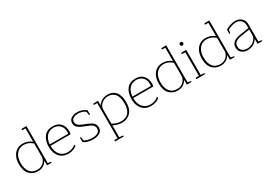

<svg xmlns="http://www.w3.org/2000/svg" viewBox="39 -1784 4358 3072"><g transform="rotate(-30 2218.0 -248.5)"><path d="M46 -240Q46 -317 73 -375.5Q100 -434 148.5 -465.5Q197 -497 260 -497Q352 -497 424 -439V-685H370Q366 -685 363.5 -688Q361 -691 361 -696Q361 -710 379 -710H456V-26L498 -20Q508 -18 512 -16Q516 -14 516 -8Q516 0 509 0H428V-82H424Q367 10 257 10Q164 10 105 -53Q46 -116 46 -240ZM424 -170V-406Q353 -471 266 -471Q214 -471 172 -445Q130 -419 105 -367Q80 -315 80 -239Q80 -137 126 -76.5Q172 -16 265 -16Q306 -16 343 -36Q380 -56 402 -91.5Q424 -127 424 -170Z M599 -241Q599 -356 654 -426.5Q709 -497 815 -497Q909 -497 959.5 -441Q1010 -385 1010 -291Q1010 -266 1001 -243H632Q632 -134 684.5 -75Q737 -16 820 -16Q902 -16 956 -59Q964 -65 969 -65Q974 -65 977 -61Q980 -57 980 -52Q980 -46 974 -40.5Q968 -35 956 -27Q897 10 820 10Q716 10 657.5 -59Q599 -128 599 -241ZM974 -269Q977 -278 977 -296Q977 -381 932 -426Q887 -471 815 -471Q737 -471 688.5 -417Q640 -363 633 -269Z M1105 -42V-117Q1105 -124 1113 -124Q1122 -124 1125 -105L1132 -57Q1155 -37 1196 -27Q1237 -17 1275 -17Q1335 -17 1375.5 -38Q1416 -59 1416 -109Q1416 -142 1402 -162.5Q1388 -183 1358 -199Q1328 -215 1268 -237Q1191 -265 1151.5 -297Q1112 -329 1112 -380Q1112 -441 1159 -469Q1206 -497 1272 -497Q1315 -497 1361 -479.5Q1407 -462 1430 -438V-364Q1430 -357 1422 -357Q1417 -357 1414.5 -361Q1412 -365 1410 -375L1403 -425Q1383 -446 1345 -458Q1307 -470 1272 -470Q1219 -470 1182.5 -449.5Q1146 -429 1146 -384Q1146 -354 1163 -334Q1180 -314 1210 -298.5Q1240 -283 1296 -262Q1380 -230 1415 -198Q1450 -166 1450 -110Q1450 -49 1400 -19.5Q1350 10 1275 10Q1230 10 1180.5 -3.5Q1131 -17 1105 -42Z M1558 202Q1558 188 1576 188H1621V-462H1567Q1563 -462 1560.5 -465Q1558 -468 1558 -473Q1558 -487 1576 -487H1650V-406H1653Q1684 -451 1729.5 -474Q1775 -497 1830 -497Q1924 -497 1977.5 -432Q2031 -367 2031 -240Q2031 -117 1970.5 -53.5Q1910 10 1809 10Q1773 10 1730.5 -1.5Q1688 -13 1653 -32V187L1709 193Q1726 195 1726 205Q1726 213 1719 213H1567Q1563 213 1560.5 210Q1558 207 1558 202ZM1997 -239Q1997 -361 1949.5 -416Q1902 -471 1824 -471Q1779 -471 1739.5 -451Q1700 -431 1676.5 -397.5Q1653 -364 1653 -327V-64Q1681 -44 1725 -30Q1769 -16 1804 -16Q1997 -16 1997 -239Z M2127 -241Q2127 -356 2182 -426.5Q2237 -497 2343 -497Q2437 -497 2487.5 -441Q2538 -385 2538 -291Q2538 -266 2529 -243H2160Q2160 -134 2212.5 -75Q2265 -16 2348 -16Q2430 -16 2484 -59Q2492 -65 2497 -65Q2502 -65 2505 -61Q2508 -57 2508 -52Q2508 -46 2502 -40.5Q2496 -35 2484 -27Q2425 10 2348 10Q2244 10 2185.5 -59Q2127 -128 2127 -241ZM2502 -269Q2505 -278 2505 -296Q2505 -381 2460 -426Q2415 -471 2343 -471Q2265 -471 2216.5 -417Q2168 -363 2161 -269Z M2629 -240Q2629 -317 2656 -375.5Q2683 -434 2731.5 -465.5Q2780 -497 2843 -497Q2935 -497 3007 -439V-685H2953Q2949 -685 2946.5 -688Q2944 -691 2944 -696Q2944 -710 2962 -710H3039V-26L3081 -20Q3091 -18 3095 -16Q3099 -14 3099 -8Q3099 0 3092 0H3011V-82H3007Q2950 10 2840 10Q2747 10 2688 -53Q2629 -116 2629 -240ZM3007 -170V-406Q2936 -471 2849 -471Q2797 -471 2755 -445Q2713 -419 2688 -367Q2663 -315 2663 -239Q2663 -137 2709 -76.5Q2755 -16 2848 -16Q2889 -16 2926 -36Q2963 -56 2985 -91.5Q3007 -127 3007 -170Z M3232 -609Q3232 -623 3241 -631.5Q3250 -640 3263 -640Q3276 -640 3285 -631.5Q3294 -623 3294 -609Q3294 -595 3285 -586.5Q3276 -578 3263 -578Q3250 -578 3241 -586.5Q3232 -595 3232 -609ZM3184 -11Q3184 -25 3202 -25H3248V-462H3193Q3189 -462 3186.5 -465Q3184 -468 3184 -473Q3184 -487 3202 -487H3280V-26L3335 -20Q3352 -18 3352 -8Q3352 0 3345 0H3193Q3189 0 3186.5 -3Q3184 -6 3184 -11Z M3425 -240Q3425 -317 3452 -375.5Q3479 -434 3527.5 -465.5Q3576 -497 3639 -497Q3731 -497 3803 -439V-685H3749Q3745 -685 3742.5 -688Q3740 -691 3740 -696Q3740 -710 3758 -710H3835V-26L3877 -20Q3887 -18 3891 -16Q3895 -14 3895 -8Q3895 0 3888 0H3807V-82H3803Q3746 10 3636 10Q3543 10 3484 -53Q3425 -116 3425 -240ZM3803 -170V-406Q3732 -471 3645 -471Q3593 -471 3551 -445Q3509 -419 3484 -367Q3459 -315 3459 -239Q3459 -137 3505 -76.5Q3551 -16 3644 -16Q3685 -16 3722 -36Q3759 -56 3781 -91.5Q3803 -127 3803 -170Z M3981 -124Q3981 -240 4150 -266L4315 -291V-343Q4315 -398 4280.5 -434.5Q4246 -471 4186 -471Q4151 -471 4107.5 -458Q4064 -445 4033 -426L4026 -378Q4024 -368 4021.5 -364Q4019 -360 4014 -360Q4006 -360 4006 -367V-441Q4044 -465 4094 -481Q4144 -497 4188 -497Q4256 -497 4301.5 -456Q4347 -415 4347 -344V-26L4389 -20Q4399 -18 4403 -16Q4407 -14 4407 -8Q4407 0 4400 0H4317V-86H4313Q4250 10 4131 10Q4069 10 4025 -25.5Q3981 -61 3981 -124ZM4315 -170V-265L4162 -241Q4092 -230 4053.5 -204Q4015 -178 4015 -126Q4015 -71 4050.5 -43.5Q4086 -16 4140 -16Q4183 -16 4223.5 -36Q4264 -56 4289.5 -91.5Q4315 -127 4315 -170Z"/></g></svg>

Font: Maitree ExtraLight
Style: Regular
Weight: 250
Designer: CadsonDemak Team
Foundry: CadsonDemak
Version: Version 1.002